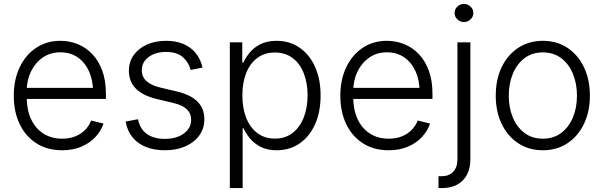

<svg xmlns="http://www.w3.org/2000/svg" viewBox="-20 -755 3078 979"><path d="M296.9 11.2Q221.2 11.2 165.8 -24.2Q110.4 -59.6 80.3 -122.3Q50.3 -185.1 50.3 -266.6Q50.3 -348.6 80.3 -411.9Q110.4 -475.1 164.1 -511Q217.8 -546.9 287.6 -546.9Q334.5 -546.9 376.2 -530Q418 -513.2 450.4 -479.2Q482.9 -445.3 501.5 -394.8Q520 -344.2 520 -276.9V-250.5H91.8V-307.1H484.4L454.6 -286.1Q454.6 -344.7 434.3 -390.4Q414.1 -436 376.7 -462.2Q339.4 -488.3 287.6 -488.3Q236.3 -488.3 197.8 -461.4Q159.2 -434.6 137.7 -389.9Q116.2 -345.2 116.2 -290.5V-258.8Q116.2 -195.3 138.2 -147.9Q160.2 -100.6 200.9 -74.2Q241.7 -47.9 296.9 -47.9Q335.4 -47.9 365 -60.1Q394.5 -72.3 414.8 -93.5Q435.1 -114.7 444.8 -140.6L507.8 -125Q495.6 -87.9 466.8 -56.6Q438 -25.4 394.8 -7.1Q351.6 11.2 296.9 11.2Z M820.3 11.2Q766.1 11.2 724.1 -5.6Q682.1 -22.5 655.5 -55.2Q628.9 -87.9 620.6 -135.3L683.6 -147Q693.8 -97.2 728.8 -72Q763.7 -46.9 819.3 -46.9Q880.9 -46.9 917.7 -74.5Q954.6 -102.1 954.6 -143.6Q954.6 -176.8 932.1 -198Q909.7 -219.2 865.7 -229.5L777.8 -250.5Q707.5 -267.6 672.4 -303.5Q637.2 -339.4 637.2 -394.5Q637.2 -439.5 661.6 -473.9Q686 -508.3 728.8 -527.6Q771.5 -546.9 826.7 -546.9Q878.4 -546.9 916.5 -530.3Q954.6 -513.7 978.8 -483.2Q1002.9 -452.6 1012.7 -410.6L952.1 -398.4Q941.4 -438.5 911.4 -464.4Q881.3 -490.2 826.7 -490.2Q772.5 -490.2 737.8 -464.1Q703.1 -438 703.1 -397Q703.1 -362.8 726.8 -341.3Q750.5 -319.8 799.3 -308.1L883.8 -288.1Q953.1 -271.5 987.5 -236.3Q1022 -201.2 1022 -147Q1022 -100.1 996.3 -64.5Q970.7 -28.8 925.3 -8.8Q879.9 11.2 820.3 11.2Z M1151.9 204.1V-539.1H1215.3V-436H1221.2Q1232.9 -462.9 1254.4 -488.3Q1275.9 -513.7 1309.3 -530.3Q1342.8 -546.9 1390.1 -546.9Q1457 -546.9 1507.6 -512Q1558.1 -477.1 1586.4 -414.3Q1614.7 -351.6 1614.7 -268.6Q1614.7 -184.6 1586.7 -121.8Q1558.6 -59.1 1508.1 -23.9Q1457.5 11.2 1390.6 11.2Q1343.8 11.2 1310.3 -5.6Q1276.9 -22.5 1255.4 -48.1Q1233.9 -73.7 1221.7 -101.1H1217.3V204.1ZM1381.8 -48.3Q1434.6 -48.3 1471.7 -76.9Q1508.8 -105.5 1528.6 -155.5Q1548.3 -205.6 1548.3 -269Q1548.3 -332.5 1528.8 -381.8Q1509.3 -431.2 1471.9 -459.2Q1434.6 -487.3 1381.8 -487.3Q1329.6 -487.3 1292.2 -459.7Q1254.9 -432.1 1235.4 -382.8Q1215.8 -333.5 1215.8 -269Q1215.8 -204.1 1235.4 -154.3Q1254.9 -104.5 1292.2 -76.4Q1329.6 -48.3 1381.8 -48.3Z M1961.9 11.2Q1886.2 11.2 1830.8 -24.2Q1775.4 -59.6 1745.4 -122.3Q1715.3 -185.1 1715.3 -266.6Q1715.3 -348.6 1745.4 -411.9Q1775.4 -475.1 1829.1 -511Q1882.8 -546.9 1952.6 -546.9Q1999.5 -546.9 2041.3 -530Q2083 -513.2 2115.5 -479.2Q2147.9 -445.3 2166.5 -394.8Q2185.1 -344.2 2185.1 -276.9V-250.5H1756.8V-307.1H2149.4L2119.6 -286.1Q2119.6 -344.7 2099.4 -390.4Q2079.1 -436 2041.7 -462.2Q2004.4 -488.3 1952.6 -488.3Q1901.4 -488.3 1862.8 -461.4Q1824.2 -434.6 1802.7 -389.9Q1781.2 -345.2 1781.2 -290.5V-258.8Q1781.2 -195.3 1803.2 -147.9Q1825.2 -100.6 1866 -74.2Q1906.7 -47.9 1961.9 -47.9Q2000.5 -47.9 2030 -60.1Q2059.6 -72.3 2079.8 -93.5Q2100.1 -114.7 2109.9 -140.6L2172.9 -125Q2160.6 -87.9 2131.8 -56.6Q2103 -25.4 2059.8 -7.1Q2016.6 11.2 1961.9 11.2Z M2312.5 -539.1H2378.4V57.1Q2378.4 102.5 2361.1 135.5Q2343.8 168.5 2311.3 186.3Q2278.8 204.1 2233.4 204.1H2215.8V143.6H2231.4Q2269.5 143.6 2291 120.8Q2312.5 98.1 2312.5 55.7ZM2345.7 -642.6Q2326.2 -642.6 2312 -656.2Q2297.9 -669.9 2297.9 -689Q2297.9 -708 2312 -721.4Q2326.2 -734.9 2345.7 -734.9Q2365.2 -734.9 2379.4 -721.4Q2393.6 -708 2393.6 -689Q2393.6 -669.9 2379.4 -656.2Q2365.2 -642.6 2345.7 -642.6Z M2747.6 11.2Q2677.2 11.2 2623 -24.2Q2568.8 -59.6 2538.3 -122.6Q2507.8 -185.5 2507.8 -267.1Q2507.8 -350.1 2538.3 -413.1Q2568.8 -476.1 2623 -511.5Q2677.2 -546.9 2747.6 -546.9Q2818.8 -546.9 2872.8 -511.5Q2926.8 -476.1 2957.3 -412.8Q2987.8 -349.6 2987.8 -267.1Q2987.8 -185.5 2957.3 -122.6Q2926.8 -59.6 2872.8 -24.2Q2818.8 11.2 2747.6 11.2ZM2747.6 -47.9Q2803.2 -47.9 2842 -77.4Q2880.9 -106.9 2901.4 -156.7Q2921.9 -206.5 2921.9 -267.1Q2921.9 -328.6 2901.4 -378.7Q2880.9 -428.7 2841.8 -458.3Q2802.7 -487.8 2747.6 -487.8Q2692.9 -487.8 2654.1 -458Q2615.2 -428.2 2594.7 -378.4Q2574.2 -328.6 2574.2 -267.1Q2574.2 -206.1 2594.7 -156.5Q2615.2 -106.9 2654.1 -77.4Q2692.9 -47.9 2747.6 -47.9Z"/></svg>

Font: Inter 18pt Light
Style: Regular
Weight: 300
Designer: Rasmus Andersson
Foundry: rsms
Version: Version 4.001;git-66647c0bb